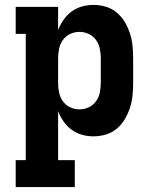

<svg xmlns="http://www.w3.org/2000/svg" viewBox="-20 -548 640 783"><path d="M285 215H44V105H85V-410H44V-520H217V-425Q225 -447 239 -467Q253 -487 272 -501Q291 -515 314 -521.5Q337 -528 361 -528Q387 -528 412 -520.5Q437 -513 456.5 -496.5Q476 -480 489 -458Q502 -436 510 -411.5Q518 -387 520.5 -361.5Q523 -336 523 -310V-210Q523 -184 520.5 -158.5Q518 -133 510 -108.5Q502 -84 489 -62Q476 -40 456.5 -23.5Q437 -7 412 0.5Q387 8 361 8Q337 8 314 1.5Q291 -5 272 -19Q253 -33 239 -53Q225 -73 217 -95V105H285ZM304 -102Q324 -102 342 -110.5Q360 -119 371.5 -135Q383 -151 387 -170.5Q391 -190 391 -210V-310Q391 -330 387 -349.5Q383 -369 371.5 -385Q360 -401 342 -409.5Q324 -418 304 -418Q284 -418 266 -409.5Q248 -401 236.5 -385Q225 -369 221 -349.5Q217 -330 217 -310V-210Q217 -190 221 -170.5Q225 -151 236.5 -135Q248 -119 266 -110.5Q284 -102 304 -102Z"/></svg>

Font: Iosevka HT Extrabold Extended
Style: Regular
Weight: 800
Width: 7
Monospace: yes
Designer: Belleve Invis
Foundry: Belleve Invis
Version: Version 32.3.0; ttfautohint (v1.8.4)